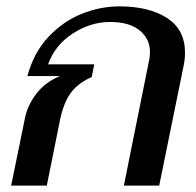

<svg xmlns="http://www.w3.org/2000/svg" viewBox="-20 -583 616 603"><path d="M58 -210Q66 -252 94 -288.5Q122 -325 168 -344H66Q86 -418 132 -467Q178 -516 236.5 -539.5Q295 -563 355 -563Q448 -563 504.5 -526.5Q561 -490 561 -418Q561 -397 557 -378L480 0H369L449 -397Q451 -405 451 -420Q451 -461 418.5 -487.5Q386 -514 326 -514Q265 -514 209 -478Q153 -442 131 -381H276L268 -341Q223 -321 201 -289.5Q179 -258 168 -204L127 0H15Z"/></svg>

Font: Taviraj Medium
Style: Italic
Weight: 500
Italic angle: -12°
Designer: Katatrad Team
Foundry: CadsonDemak
Version: Version 1.001